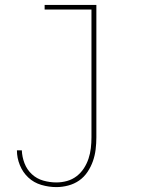

<svg xmlns="http://www.w3.org/2000/svg" viewBox="-20 -550 640 783"><path d="M210 213Q179 213 148.5 204Q118 195 95.5 174Q73 153 61 123.5Q49 94 49 63H69Q70 90 80 116Q90 142 110 160.5Q130 179 156.5 186.5Q183 194 210 194Q232 194 253.5 188Q275 182 292.5 168.5Q310 155 322 136.5Q334 118 341 97Q348 76 350.5 54Q353 32 353 10V-511H162V-530H373V10Q373 35 370 59.5Q367 84 359 107Q351 130 337 151Q323 172 303 186Q283 200 258.5 206.5Q234 213 210 213Z"/></svg>

Font: Iosevka Curly Thin Extended
Style: Regular
Weight: 100
Width: 7
Monospace: yes
Designer: Belleve Invis
Foundry: Belleve Invis
Version: Version 11.1.0; ttfautohint (v1.8.3)